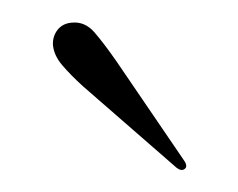

<svg xmlns="http://www.w3.org/2000/svg" viewBox="-20 -647 216 174"><path d="M85.5 -591.5 146.5 -502Q150.5 -496.5 147.5 -494Q144.5 -491.5 140 -495L55 -569Q44 -579 36.5 -587.8Q29 -596.5 28 -606Q27.5 -614 32.2 -620Q37 -626 45.5 -626.5Q57 -627.5 65.5 -617.8Q74 -608 85.5 -591.5Z"/></svg>

Font: Fraunces 72pt Thin
Style: Regular
Weight: 100
Version: Version 1.000;[b76b70a41]